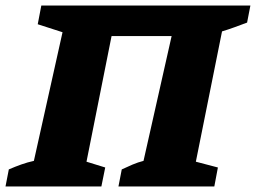

<svg xmlns="http://www.w3.org/2000/svg" viewBox="-55 -677 929 697"><path d="M350 -546 259 -90 327 -69 313 0H-35L-23 -62Q0 -72 22.5 -80Q45 -88 68 -93L172 -560L82 -589L95 -657H854L842 -595Q818 -586 796 -578Q774 -570 751 -563L656 -90L736 -69L723 0H375L387 -62Q406 -71 426 -79.5Q446 -88 466 -93L568 -546Z"/></svg>

Font: Piazzolla SC ExtraBold
Style: Italic
Weight: 800
Italic angle: -11.3°
Designer: Juan Pablo del Peral
Foundry: Huerta Tipografica
Version: Version 1.330